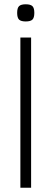

<svg xmlns="http://www.w3.org/2000/svg" viewBox="-20 -875 240 895"><path d="M75 0H125V-700H75ZM131 -846.5Q140 -838 140 -815Q140 -792 131 -783.5Q122 -775 100 -775Q78 -775 69 -783.5Q60 -792 60 -815Q60 -838 69 -846.5Q78 -855 100 -855Q122 -855 131 -846.5Z"/></svg>

Font: Millimetre
Style: Light
Weight: 200
Designer: Jérémy Landes
Version: Version 1.0